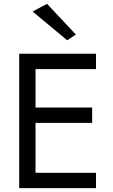

<svg xmlns="http://www.w3.org/2000/svg" viewBox="-20 -980 590 1000"><path d="M150 -920 225 -960 375 -800 330 -770ZM165 -340V-80H480V0H80V-700H480V-620H165V-420H460V-340Z"/></svg>

Font: renner_400book
Style: Book
Weight: 400
Version: Version 003.000 ; ttfautohint (v0.97) -l 8 -r 50 -G 200 -x 1